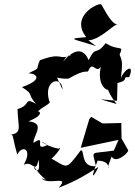

<svg xmlns="http://www.w3.org/2000/svg" viewBox="-20 -829 633 899"><path d="M394 -640C449 -643 511 -714 530 -715C498 -714 457 -810 453 -809C434 -815 308 -750 384 -655C286 -647 323 -648 430 -613ZM398 -271 358 -137 535 -174 513 -124C397 -106 413 -130 429 -51C355 -44 378 -130 358 -125C281 -22 300 -47 201 -97C186 -30 286 -155 255 -133C191 -143 143 -189 202 -150C131 -115 203 -205 137 -160C134 -194 197 -253 113 -261C202 -296 154 -316 155 -303C172 -329 227 -344 210 -357C182 -458 272 -476 273 -409C238 -493 234 -456 301 -461C389 -512 385 -484 394 -498C418 -557 435 -452 466 -549C445 -520 432 -430 484 -407C485 -463 459 -427 526 -342L451 -364L528 -357L530 -440C592 -456 543 -468 585 -468C613 -537 559 -503 546 -462C553 -529 555 -538 540 -573C561 -623 539 -586 475 -627C426 -563 431 -621 395 -547C382 -580 345 -631 263 -525C284 -545 282 -568 315 -572C252 -543 278 -588 167 -547C144 -498 176 -517 112 -485C137 -489 198 -462 83 -421C145 -381 103 -392 149 -343C88 -375 129 -338 62 -318C64 -227 90 -204 14 -196C50 -200 31 -208 61 -105C82 -151 135 -134 91 -57C132 -81 148 -9 160 -82C174 -2 135 -37 140 -48C198 36 234 23 174 6C207 42 311 -13 255 50C284 37 328 26 440 -47C436 -31 389 48 437 -77C529 -74 457 11 503 -96C522 -59 586 -117 580 -126L549 -181L548 -253L460 -251L407 -282Z"/></svg>

Font: Charger Distortion
Style: 2It
Weight: 400
Designer: Jasper
Foundry: Cannot Into Space Fonts
Version: Version 0.98